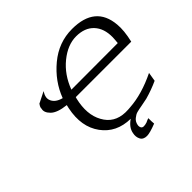

<svg xmlns="http://www.w3.org/2000/svg" viewBox="-210 -927 1329 1329"><g transform="rotate(-45 454.5 -262.5)"><path d="M126 -467Q125 -471 126 -474Q128 -486 140 -502L222 -543L212 -525Q208 -518 206 -509Q201 -492 206 -475Q220 -431 281 -415Q326 -535 430 -621.5Q534 -708 665 -708Q891 -708 908 -508Q914 -446 893 -356H350L347 -346Q316 -216 364 -130Q412 -41 518 -38Q550 -38 566 -40Q688 -48 827 -116L816 -50Q755 -22 687 -3Q672 1 634.5 7.5Q597 14 579 19Q561 24 541.5 40Q522 56 517 82Q514 96 519.5 108Q525 120 541 120Q555 120 573 114Q575 113 580 110.5Q585 108 588 107Q600 102 602 102Q602 139 604 157Q538 183 509 183Q473 183 460 157.5Q447 132 454 100Q462 53 513 19Q376 17 303 -83Q230 -183 261 -335Q264 -352 267 -361Q183 -370 150 -403Q117 -436 126 -467ZM365 -414 820 -415 821 -426Q822 -438 823 -451Q824 -464 824 -469Q825 -554 779 -603Q733 -652 649 -652Q566 -652 485.5 -586.5Q405 -521 365 -414Z"/></g></svg>

Font: Coval
Style: Light Italic
Weight: 300
Foundry: Context Ltd
Version: Version 001.000